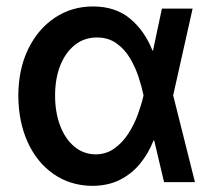

<svg xmlns="http://www.w3.org/2000/svg" viewBox="-20 -573 671 604"><path d="M269 11.7Q200.7 10.7 148.4 -25.6Q96.2 -62 67.1 -125.7Q38.1 -189.5 37.6 -272.5Q38.1 -355.5 68.6 -418.5Q99.1 -481.4 152.3 -517.1Q205.6 -552.7 272.5 -552.7Q343.3 -552.7 389.4 -514.2Q435.5 -475.6 459.5 -414.1H499.5L524.4 -274.4L593.3 0H496.1L431.2 -274.4Q425.8 -300.8 415.5 -331.8Q405.3 -362.8 388.4 -390.9Q371.6 -418.9 345.9 -437Q320.3 -455.1 284.7 -455.1Q245.1 -455.1 215.6 -431.6Q186 -408.2 169.7 -367.2Q153.3 -326.2 153.3 -272.5Q153.3 -219.7 169.2 -177.7Q185.1 -135.7 213.9 -111.8Q242.7 -87.9 280.3 -87.4Q314 -87.4 339.8 -106Q365.7 -124.5 384 -153.1Q402.3 -181.6 413.8 -213.4Q425.3 -245.1 431.2 -271.5L489.3 -545.9H585.9L524.4 -271.5L499.5 -130.9H462.9Q446.8 -89.8 420.2 -57.6Q393.6 -25.4 356.2 -6.8Q318.8 11.7 269 11.7Z"/></svg>

Font: Inter Cardless Tabular Medium
Style: Regular
Weight: 500
Designer: Rasmus Andersson
Foundry: rsms
Version: Version 4.000;git-4fc901f